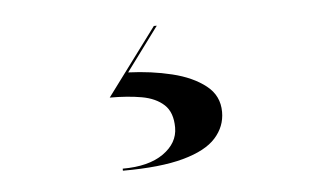

<svg xmlns="http://www.w3.org/2000/svg" viewBox="-31 -44 562 327"><g transform="rotate(-5 250.0 119.5)"><path d="M167.5 240V236.5Q212 236.5 237.2 218.8Q262.5 201 262.5 174.5Q262.5 148.5 248.5 135.5Q234.5 122.5 210.5 118.2Q186.5 114 156 114L241.5 -1H246.5L191 74Q230.5 75.5 265.5 84Q300.5 92.5 322.5 109.8Q344.5 127 344.5 155Q344.5 180 327.2 199.2Q310 218.5 271 229.2Q232 240 167.5 240Z"/></g></svg>

Font: Bodoni Moda 48pt Medium
Style: Regular
Weight: 500
Designer: Owen Earl
Foundry: indestructible type
Version: Version 2.005